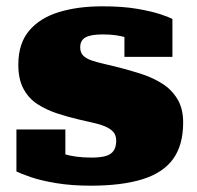

<svg xmlns="http://www.w3.org/2000/svg" viewBox="-20 -576 625 608"><path d="M348 -130Q348 -148 338.5 -158.5Q329 -169 312 -176Q295 -183 273.5 -187.5Q252 -192 228 -198Q194 -206 160.5 -217Q127 -228 99 -246Q71 -264 54.5 -294.5Q38 -325 38 -371Q38 -438 72 -478.5Q106 -519 166 -537.5Q226 -556 304 -556Q369 -556 415 -548Q461 -540 489 -530.5Q517 -521 526 -516V-396H374V-488Q392 -490 401 -485.5Q410 -481 411.5 -474Q413 -467 411 -459.5Q409 -452 406 -447Q394 -453 379 -457.5Q364 -462 346 -464.5Q328 -467 305 -467Q269 -467 251.5 -458Q234 -449 234 -426Q234 -410 243 -400.5Q252 -391 269 -385Q286 -379 308.5 -374Q331 -369 358 -362Q393 -353 428.5 -341.5Q464 -330 494 -311Q524 -292 542 -262Q560 -232 560 -188Q560 -117 528.5 -73Q497 -29 431.5 -8.5Q366 12 267 12Q207 12 158.5 4Q110 -4 78 -15Q46 -26 32 -33V-166H187V-45Q166 -51 154 -62Q142 -73 138 -83.5Q134 -94 138 -99.5Q142 -105 153 -99Q165 -94 182 -88.5Q199 -83 221 -80Q243 -77 270 -77Q298 -77 315 -82Q332 -87 340 -99Q348 -111 348 -130Z"/></svg>

Font: Roboto Serif 20pt Black
Style: Regular
Weight: 900
Version: Version 1.008